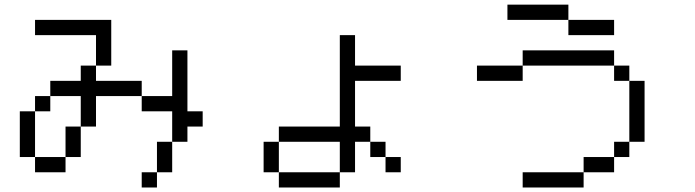

<svg xmlns="http://www.w3.org/2000/svg" viewBox="-20 -887 3040 840"><path d="M600 -66.7V-133.3H666.7V-66.7ZM600 -466.7H400V-333.3H333.3V-466.7H200V-533.3H333.3V-600H400V-533.3H600ZM600 -400V-466.7H733.3V-666.7H800V-400H866.7V-333.3H800V-266.7H733.3V-400ZM133.3 -133.3V-200H266.7V-133.3ZM133.3 -200H66.7V-400H133.3ZM133.3 -400V-466.7H200V-400ZM133.3 -733.3V-800H466.7V-600H400V-733.3ZM733.3 -133.3H666.7V-266.7H733.3ZM266.7 -333.3H333.3V-200H266.7Z M1600 -333.3V-266.7H1533.3V-133.3H1466.7V-266.7H1200V-333.3H1466.7V-733.3H1533.3V-600H1733.3V-533.3H1533.3V-333.3ZM1600 -266.7H1666.7V-200H1600ZM1133.3 -133.3V-266.7H1200V-133.3ZM1733.3 -133.3H1666.7V-200H1733.3ZM1200 -133.3H1466.7V-66.7H1200Z M2733.3 -266.7V-200H2666.7V-266.7ZM2733.3 -600V-533.3H2666.7V-600ZM2733.3 -533.3H2800V-266.7H2733.3ZM2266.7 -66.7V-133.3H2533.3V-66.7ZM2266.7 -600V-666.7H2666.7V-600ZM2266.7 -533.3H2066.7V-600H2266.7ZM2533.3 -133.3V-200H2666.7V-133.3ZM2200 -800V-866.7H2466.7V-800ZM2666.7 -800V-733.3H2466.7V-800Z"/></svg>

Font: Galmuri14 Regular
Style: Regular
Weight: 400
Designer: Lee Minseo (quiple)
Version: Version 2.399;hotconv 1.1.1;makeotfexe 2.6.0 DEVELOPMENT